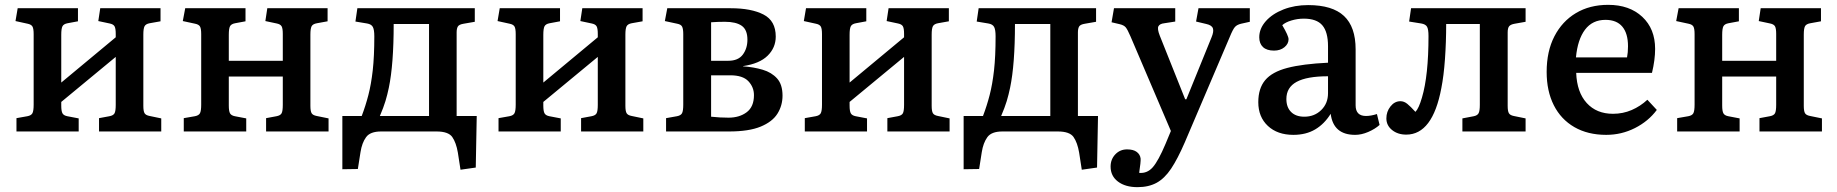

<svg xmlns="http://www.w3.org/2000/svg" viewBox="-20 -543 7589 793"><path d="M48 0V-55L93 -63Q109 -66 114 -75.5Q119 -85 119 -111V-402Q119 -425 114 -433.5Q109 -442 94 -445L44 -456L53 -509H302V-455L259 -447Q243 -444 238 -434.5Q233 -425 233 -399V-202L458 -389V-403Q458 -426 453 -434.5Q448 -443 433 -446L386 -456L394 -509H643V-455L598 -447Q582 -444 577 -434.5Q572 -425 572 -400V-106Q572 -84 577 -75.5Q582 -67 598 -64L646 -54V0H389V-55L432 -63Q448 -66 453 -75Q458 -84 458 -110V-308L233 -122V-107Q233 -84 238 -75Q243 -66 258 -63L305 -54V0Z M739 0V-55L785 -63Q801 -66 806 -75.5Q811 -85 811 -111V-402Q811 -425 806 -433.5Q801 -442 786 -445L735 -456L745 -509H994V-455L951 -447Q935 -444 930 -434.5Q925 -425 925 -399V-292H1148V-403Q1148 -426 1143 -434.5Q1138 -443 1123 -446L1076 -456L1084 -509H1333V-455L1289 -447Q1272 -444 1267 -434.5Q1262 -425 1262 -400V-106Q1262 -84 1267 -75.5Q1272 -67 1288 -64L1337 -54V0H1079V-55L1122 -63Q1138 -66 1143 -75Q1148 -84 1148 -110V-227H925V-107Q925 -84 930 -75Q935 -66 950 -63L997 -54V0Z M1882 158 1871 87Q1864 46 1848 23Q1832 0 1783 0H1554Q1509 0 1492 23.5Q1475 47 1469 85L1458 155L1394 156V-64H1474Q1490 -106 1501.5 -150.5Q1513 -195 1519.5 -252.5Q1526 -310 1526 -393Q1526 -420 1520 -431.5Q1514 -443 1496 -446L1448 -454L1456 -509H1941V-453L1895 -445Q1876 -442 1871 -433.5Q1866 -425 1866 -409V-64H1949L1945 149ZM1549 -64H1752V-444H1606Q1606 -277 1586 -181Q1580 -152 1572 -125.5Q1564 -99 1549 -64Z M2039 0V-55L2084 -63Q2100 -66 2105 -75.5Q2110 -85 2110 -111V-402Q2110 -425 2105 -433.5Q2100 -442 2085 -445L2035 -456L2044 -509H2293V-455L2250 -447Q2234 -444 2229 -434.5Q2224 -425 2224 -399V-202L2449 -389V-403Q2449 -426 2444 -434.5Q2439 -443 2424 -446L2377 -456L2385 -509H2634V-455L2589 -447Q2573 -444 2568 -434.5Q2563 -425 2563 -400V-106Q2563 -84 2568 -75.5Q2573 -67 2589 -64L2637 -54V0H2380V-55L2423 -63Q2439 -66 2444 -75Q2449 -84 2449 -110V-308L2224 -122V-107Q2224 -84 2229 -75Q2234 -66 2249 -63L2296 -54V0Z M2731 0V-55L2776 -63Q2792 -66 2797 -75.5Q2802 -85 2802 -111V-402Q2802 -423 2797.5 -432.5Q2793 -442 2777 -445L2726 -456L2736 -509H2998Q3083 -509 3133.5 -483Q3184 -457 3184 -392Q3184 -346 3150.5 -313Q3117 -280 3049 -270V-269Q3093 -266 3130 -255Q3167 -244 3189.5 -219Q3212 -194 3212 -148Q3212 -107 3191 -73.5Q3170 -40 3121.5 -20Q3073 0 2991 0ZM2917 -292H2988Q3029 -292 3048 -317.5Q3067 -343 3067 -379Q3067 -420 3043.5 -436.5Q3020 -453 2974 -453Q2960 -453 2944.5 -452.5Q2929 -452 2917 -451ZM2989 -57Q3034 -57 3064 -79.5Q3094 -102 3094 -150Q3094 -183 3071 -207.5Q3048 -232 2996 -232H2917V-61Q2934 -59 2953 -58Q2972 -57 2989 -57Z M3304 0V-55L3349 -63Q3365 -66 3370 -75.5Q3375 -85 3375 -111V-402Q3375 -425 3370 -433.5Q3365 -442 3350 -445L3300 -456L3309 -509H3558V-455L3515 -447Q3499 -444 3494 -434.5Q3489 -425 3489 -399V-202L3714 -389V-403Q3714 -426 3709 -434.5Q3704 -443 3689 -446L3642 -456L3650 -509H3899V-455L3854 -447Q3838 -444 3833 -434.5Q3828 -425 3828 -400V-106Q3828 -84 3833 -75.5Q3838 -67 3854 -64L3902 -54V0H3645V-55L3688 -63Q3704 -66 3709 -75Q3714 -84 3714 -110V-308L3489 -122V-107Q3489 -84 3494 -75Q3499 -66 3514 -63L3561 -54V0Z M4448 158 4437 87Q4430 46 4414 23Q4398 0 4349 0H4120Q4075 0 4058 23.5Q4041 47 4035 85L4024 155L3960 156V-64H4040Q4056 -106 4067.5 -150.5Q4079 -195 4085.5 -252.5Q4092 -310 4092 -393Q4092 -420 4086 -431.5Q4080 -443 4062 -446L4014 -454L4022 -509H4507V-453L4461 -445Q4442 -442 4437 -433.5Q4432 -425 4432 -409V-64H4515L4511 149ZM4115 -64H4318V-444H4172Q4172 -277 4152 -181Q4146 -152 4138 -125.5Q4130 -99 4115 -64Z M4678 230Q4628 230 4597.5 207Q4567 184 4567 145Q4567 115 4586.5 94.5Q4606 74 4635 74Q4661 74 4675 84.5Q4689 95 4691 112Q4692 125 4685 171Q4718 174 4741 148Q4764 122 4794 51L4816 -2L4649 -393Q4637 -421 4629.5 -430Q4622 -439 4605 -443L4571 -451L4581 -509H4834V-454L4789 -447Q4770 -445 4764.5 -434.5Q4759 -424 4770 -396L4875 -133H4880L4984 -389Q4994 -413 4989.5 -426Q4985 -439 4962 -444L4920 -454L4930 -509H5142V-453L5106 -445Q5089 -441 5080.5 -431.5Q5072 -422 5059 -390L4873 46Q4844 113 4817 153.5Q4790 194 4757 212Q4724 230 4678 230Z M5322 14Q5256 14 5216.5 -23Q5177 -60 5177 -121Q5177 -178 5205.5 -212Q5234 -246 5297 -262.5Q5360 -279 5465 -284V-352Q5465 -411 5441.5 -438.5Q5418 -466 5365 -466Q5339 -466 5314 -458.5Q5289 -451 5276 -439Q5302 -395 5302 -381Q5302 -362 5285 -348Q5268 -334 5242 -334Q5212 -334 5196.5 -348.5Q5181 -363 5181 -389Q5181 -425 5208 -455.5Q5235 -486 5281 -504Q5327 -522 5383 -522Q5483 -522 5531 -477Q5579 -432 5579 -339V-108Q5579 -64 5622 -64Q5642 -64 5667 -72L5678 -27Q5659 -10 5631 2Q5603 14 5577 14Q5487 14 5476 -73Q5450 -31 5412 -8.5Q5374 14 5322 14ZM5367 -61Q5409 -61 5437 -88.5Q5465 -116 5465 -158V-228Q5378 -228 5335.5 -205Q5293 -182 5293 -134Q5293 -100 5312.5 -80.5Q5332 -61 5367 -61Z M5788 13Q5753 13 5729.5 -6Q5706 -25 5706 -54Q5706 -82 5723 -103.5Q5740 -125 5764 -125Q5779 -125 5792.5 -114Q5806 -103 5826 -81Q5840 -95 5853 -140Q5880 -231 5880 -394Q5880 -422 5874 -432.5Q5868 -443 5850 -446L5800 -454L5808 -509H6281V-453L6236 -445Q6219 -442 6213 -434.5Q6207 -427 6207 -409V-106Q6207 -84 6212 -75.5Q6217 -67 6232 -64L6281 -54V0H6020V-54L6067 -63Q6082 -66 6087 -75.5Q6092 -85 6092 -110V-444H5953Q5953 -369 5948 -299Q5943 -229 5933 -179Q5897 13 5788 13Z M6614 14Q6538 14 6482.5 -18Q6427 -50 6397.5 -108.5Q6368 -167 6368 -246Q6368 -331 6400 -393Q6432 -455 6489 -489Q6546 -523 6622 -523Q6710 -523 6763 -473.5Q6816 -424 6816 -341Q6816 -296 6803 -242H6490Q6493 -162 6533.5 -117.5Q6574 -73 6642 -73Q6683 -73 6719 -88.5Q6755 -104 6784 -131L6823 -89Q6788 -42 6732.5 -14Q6677 14 6614 14ZM6489 -306H6700Q6704 -326 6704 -352Q6704 -405 6680.5 -433Q6657 -461 6611 -461Q6557 -461 6526.5 -420.5Q6496 -380 6489 -306Z M6907 0V-55L6953 -63Q6969 -66 6974 -75.5Q6979 -85 6979 -111V-402Q6979 -425 6974 -433.5Q6969 -442 6954 -445L6903 -456L6913 -509H7162V-455L7119 -447Q7103 -444 7098 -434.5Q7093 -425 7093 -399V-292H7316V-403Q7316 -426 7311 -434.5Q7306 -443 7291 -446L7244 -456L7252 -509H7501V-455L7457 -447Q7440 -444 7435 -434.5Q7430 -425 7430 -400V-106Q7430 -84 7435 -75.5Q7440 -67 7456 -64L7505 -54V0H7247V-55L7290 -63Q7306 -66 7311 -75Q7316 -84 7316 -110V-227H7093V-107Q7093 -84 7098 -75Q7103 -66 7118 -63L7165 -54V0Z"/></svg>

Font: Literata Medium
Style: Regular
Weight: 500
Designer: Latin by Veronika Burian and Jose Scaglione. Greek by Irene Vlachou. Cyrillic by Vera Evstafieva.
Foundry: TypeTogether
Version: Version 3.103; ttfautohint (v1.8.4.7-5d5b);gftools[0.9.29]